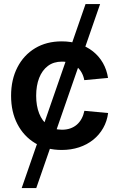

<svg xmlns="http://www.w3.org/2000/svg" viewBox="-20 -748 602 972"><path d="M89.8 204.1 413.1 -727.5H486.8L163.6 204.1ZM292.5 11.2Q215.3 11.2 157.7 -23.4Q100.1 -58.1 68.1 -119.9Q36.1 -181.6 36.1 -263.2Q36.1 -344.7 68.1 -407Q100.1 -469.2 157.7 -503.9Q215.3 -538.6 292.5 -538.6Q339.4 -538.6 379.6 -525.4Q419.9 -512.2 450.7 -487.8Q481.4 -463.4 501 -429.2Q520.5 -395 526.9 -353.5L406.7 -342.3Q402.8 -363.3 393.3 -380.4Q383.8 -397.5 369.4 -409.9Q355 -422.4 335.9 -429.2Q316.9 -436 293.5 -436Q251.5 -436 222.4 -414.1Q193.4 -392.1 178.2 -353.3Q163.1 -314.5 163.1 -263.2Q163.1 -212.4 178.2 -173.8Q193.4 -135.3 222.4 -113.3Q251.5 -91.3 293.5 -91.3Q317.4 -91.3 336.4 -98.1Q355.5 -105 369.6 -117.4Q383.8 -129.9 393.3 -147.7Q402.8 -165.5 407.2 -187L527.3 -175.8Q522 -134.3 502.4 -99.9Q482.9 -65.4 451.9 -40.5Q420.9 -15.6 380.4 -2.2Q339.8 11.2 292.5 11.2Z"/></svg>

Font: Inter 24pt SemiBold
Style: Regular
Weight: 600
Designer: Rasmus Andersson
Foundry: rsms
Version: Version 4.001;git-66647c0bb